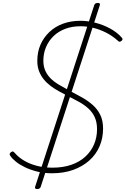

<svg xmlns="http://www.w3.org/2000/svg" viewBox="-20 -1156 851 1302"><path d="M332 19Q277 19 230.5 7Q184 -5 148 -22.5Q112 -40 87.5 -60Q63 -80 51 -98Q46 -104 45.5 -110Q45 -116 53 -123Q63 -131 68.5 -128.5Q74 -126 81 -118Q106 -89 143 -67Q180 -45 228 -32Q276 -19 336 -19Q407 -19 463.5 -38.5Q520 -58 559 -94Q598 -130 618 -177.5Q638 -225 638 -280Q638 -327 622.5 -361Q607 -395 579.5 -420Q552 -445 517 -464.5Q482 -484 444 -503Q413 -519 382.5 -535.5Q352 -552 325 -572Q298 -592 277.5 -617Q257 -642 245 -673Q233 -704 233 -743Q233 -804 254.5 -853Q276 -902 315 -939Q354 -976 407.5 -995.5Q461 -1015 526 -1015Q575 -1015 627.5 -1001.5Q680 -988 726 -963Q772 -938 803 -904Q811 -895 811 -890Q811 -885 804 -879Q796 -872 790 -873Q784 -874 779 -880Q741 -914 698 -935.5Q655 -957 611.5 -967.5Q568 -978 526 -978Q469 -978 422.5 -960.5Q376 -943 343 -911Q310 -879 292 -836.5Q274 -794 274 -744Q274 -703 289.5 -671.5Q305 -640 331.5 -616.5Q358 -593 392 -574.5Q426 -556 461 -536Q500 -516 538.5 -494Q577 -472 608.5 -444.5Q640 -417 659.5 -378Q679 -339 679 -284Q679 -219 655 -163.5Q631 -108 585.5 -67.5Q540 -27 476.5 -4Q413 19 332 19ZM232 126Q214 126 218 111L619 -1121Q624 -1136 643 -1136Q662 -1136 657 -1121L256 111Q251 126 232 126Z"/></svg>

Font: Playwrite RO Thin
Style: Regular
Weight: 250
Version: Version 1.002